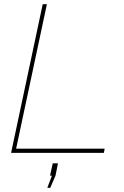

<svg xmlns="http://www.w3.org/2000/svg" viewBox="-20 -730 592 917"><path d="M184 -710H204L57 -20H480L476 0H33ZM206 167 228 109H219L232 50H257L245 109L220 167Z"/></svg>

Font: Raleway Thin
Style: Italic
Weight: 100
Italic angle: -12°
Designer: Matt McInerney, Pablo Impallari, Rodrigo Fuenzalida
Foundry: Matt McInerney, Pablo Impallari, Rodrigo Fuenzalida
Version: Version 4.026